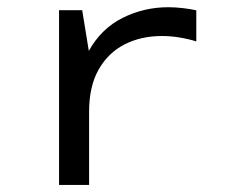

<svg xmlns="http://www.w3.org/2000/svg" viewBox="-20 -525 672 545"><path d="M147.6 0V-496H213.3L232.1 -380.6Q267.5 -443.9 328 -474.2Q388.5 -504.5 457.8 -504.5Q477.5 -504.5 499.6 -501.9Q521.7 -499.3 537.2 -495.7V-407.5Q514.3 -414.6 489 -418.7Q463.7 -422.8 440 -422.8Q380.3 -422.8 333.7 -399Q287.1 -375.3 260 -327.6Q232.9 -279.9 232.9 -207.3V0Z"/></svg>

Font: Atkinson Hyperlegible Mono ExtraLight
Style: Regular
Weight: 200
Monospace: yes
Designer: Elliott Scott, Megan Eiswerth, Linus Boman, Theodore Petrosky, Letters from Sweden
Foundry: Applied Design Works, Letters from Sweden
Version: Version 2.001